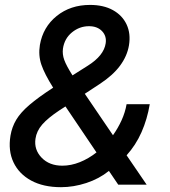

<svg xmlns="http://www.w3.org/2000/svg" viewBox="-20 -755 695 785"><path d="M229.5 10.3Q157.2 10.3 107.4 -16.8Q57.6 -43.9 35.2 -91.3Q12.7 -138.7 22.9 -200.7Q28.8 -235.8 46.4 -265.4Q64 -294.9 100.1 -325.9Q136.2 -356.9 197.3 -396.5Q162.1 -452.6 149.2 -490.5Q136.2 -528.3 143.1 -571.3Q155.8 -644.5 211.9 -689.7Q268.1 -734.9 348.1 -734.9Q403.3 -734.9 441.7 -713.6Q480 -692.4 497.6 -655Q515.1 -617.7 507.3 -569.8Q500 -525.9 470.7 -486.3Q441.4 -446.8 387.7 -411.6L326.7 -371.6L441.9 -202.1Q462.4 -231 477.1 -263.2Q491.7 -295.4 497.6 -329.1H592.3Q582 -267.6 558.6 -214.6Q535.2 -161.6 497.6 -120.1L579.6 0H463.4L425.3 -56.2Q385.3 -23.9 333 -6.8Q280.8 10.3 229.5 10.3ZM374.5 -131.8 247.6 -319.8 222.7 -303.7Q176.3 -272.9 152.8 -246.1Q129.4 -219.2 125 -187.5Q118.7 -143.1 150.1 -110.4Q181.6 -77.6 234.9 -77.6Q270.5 -77.6 306.4 -92Q342.3 -106.4 374.5 -131.8ZM276.4 -446.8 338.9 -486.3Q404.8 -527.8 412.1 -578.1Q416.5 -607.4 397.2 -627.7Q377.9 -647.9 343.8 -647.9Q305.2 -647.9 274.2 -622.6Q243.2 -597.2 237.3 -555.7Q234.4 -533.2 242.7 -510Q251 -486.8 276.4 -446.8Z"/></svg>

Font: Inter Display Medium
Style: Italic
Weight: 500
Italic angle: -9.39999°
Designer: Rasmus Andersson
Foundry: rsms
Version: Version 4.000;git-a52131595